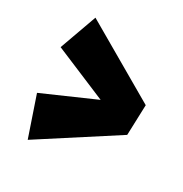

<svg xmlns="http://www.w3.org/2000/svg" viewBox="-140 -736 760 796"><g transform="rotate(30 240.0 -337.5)"><path d="M448 -272 27 -449 91 -627 453 -417ZM101 -48 37 -236 388 -390 448 -272Z"/></g></svg>

Font: Marhey Light
Style: Bold
Weight: 700
Version: Version 1.000